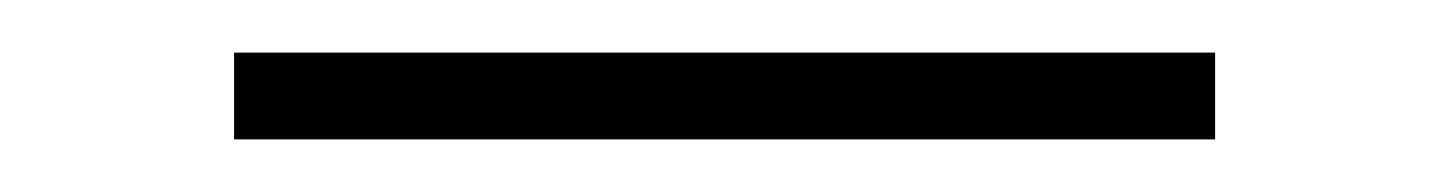

<svg xmlns="http://www.w3.org/2000/svg" viewBox="-20 -316 551 73"><path d="M69 -296H442V-263H69Z"/></svg>

Font: Albert Sans ExtraLight
Style: Regular
Weight: 250
Designer: Andreas Rasmussen
Foundry: a.Foundry
Version: Version 1.025